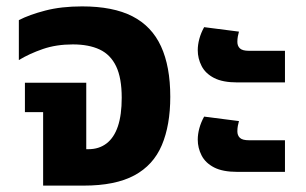

<svg xmlns="http://www.w3.org/2000/svg" viewBox="-20 -581 957 601"><path d="M115 0V-230H58V-322H250V-114H257Q290 -114 313.5 -132Q337 -150 349 -185.5Q361 -221 361 -275Q361 -337 343.5 -373.5Q326 -410 292 -426Q258 -442 208 -442Q156 -442 114 -427.5Q72 -413 39 -393V-518Q72 -535 122 -548Q172 -561 237 -561Q334 -561 394.5 -530Q455 -499 484 -436Q513 -373 513 -278Q513 -189 486.5 -126.5Q460 -64 400.5 -32Q341 0 242 0Z M723 -323Q677 -323 650 -337Q623 -351 611 -374.5Q599 -398 599 -424Q599 -441 604 -459.5Q609 -478 619 -496L728 -482Q726 -475 724.5 -467Q723 -459 723 -450Q723 -437 731 -429.5Q739 -422 759 -422H872V-323ZM723 -43Q677 -43 650 -57Q623 -71 611 -94.5Q599 -118 599 -144Q599 -161 604 -179.5Q609 -198 619 -216L728 -202Q726 -195 724.5 -187Q723 -179 723 -170Q723 -157 731 -149.5Q739 -142 759 -142H872V-43Z"/></svg>

Font: Noto Sans Thai
Style: Bold
Weight: 700
Designer: Monotype Design Team
Foundry: Monotype Imaging Inc.
Version: Version 2.001